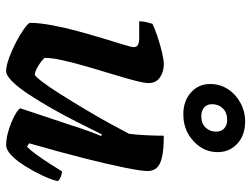

<svg xmlns="http://www.w3.org/2000/svg" viewBox="-114 -684 798 609"><g transform="rotate(90 284.5 -379.0)"><path d="M205 0Q189 0 164 -9Q139 -18 114 -31Q89 -44 71.5 -56.5Q54 -69 52 -75Q52 -105 59.5 -145.5Q67 -186 78.5 -228Q90 -270 101.5 -308Q113 -346 121 -372Q129 -398 129 -404Q129 -415 121 -418.5Q113 -422 100 -422H47Q47 -434 50 -446Q53 -458 55 -464Q69 -471 94 -479.5Q119 -488 144 -494Q169 -500 183 -500Q208 -500 225.5 -487.5Q243 -475 243 -452Q243 -438 235 -407.5Q227 -377 215 -338Q203 -299 191 -257.5Q179 -216 171 -180.5Q163 -145 163 -122Q173 -111 190 -101Q207 -91 216 -91Q221 -91 238.5 -114Q256 -137 279 -173.5Q302 -210 326.5 -251Q351 -292 371.5 -329.5Q392 -367 404 -390Q407 -414 408.5 -445Q410 -476 410 -500Q453 -500 477.5 -494.5Q502 -489 512 -477.5Q522 -466 522 -449Q522 -430 512 -379.5Q502 -329 482.5 -251.5Q463 -174 434 -73L445 -66Q456 -77 470.5 -97Q485 -117 499.5 -139.5Q514 -162 523 -177Q532 -177 542 -172.5Q552 -168 554 -163Q549 -142 536 -114.5Q523 -87 506.5 -60.5Q490 -34 472.5 -17Q455 0 440 0Q417 0 390.5 -8.5Q364 -17 345 -27.5Q326 -38 323 -45L375 -201Q385 -233 395 -260.5Q405 -288 411 -301L406 -304Q389 -270 368.5 -229Q348 -188 325 -147.5Q302 -107 280 -73.5Q258 -40 238.5 -20Q219 0 205 0ZM342 -562Q300 -562 273 -586Q246 -610 246 -647Q246 -678 262 -703Q278 -728 305.5 -743Q333 -758 365 -758Q408 -758 435 -733.5Q462 -709 462 -671Q462 -640 445.5 -615.5Q429 -591 402.5 -576.5Q376 -562 342 -562ZM348 -619Q371 -619 384 -632.5Q397 -646 397 -666Q397 -682 387 -691.5Q377 -701 359 -701Q337 -701 323.5 -687.5Q310 -674 310 -653Q310 -637 320.5 -628Q331 -619 348 -619Z"/></g></svg>

Font: Texturina Medium 12pt
Style: Bold Italic
Weight: 700
Italic angle: -11°
Version: Version 1.002